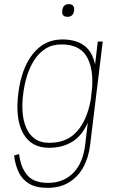

<svg xmlns="http://www.w3.org/2000/svg" viewBox="-20 -700 564 925"><path d="M280 -649Q283 -680 312 -680Q340 -680 337 -649Q333 -619 305 -619Q276 -619 280 -649ZM92 -249Q86 -206 88.5 -164Q91 -122 105 -87.5Q119 -53 146.5 -32.5Q174 -12 218 -12Q302 -12 350.5 -66.5Q399 -121 417 -218L424 -279Q430 -377 395 -431.5Q360 -486 277 -486Q232 -486 199.5 -465.5Q167 -445 145 -410.5Q123 -376 110 -334Q97 -292 92 -249ZM414 0Q407 58 382 104.5Q357 151 313.5 178Q270 205 209 205Q153 205 119.5 184.5Q86 164 69.5 128.5Q53 93 48 49L72 42Q79 105 110.5 143Q142 181 212 181Q285 181 332 134Q379 87 390 0L403 -109Q375 -46 328 -17Q281 12 216 12Q130 12 91.5 -57.5Q53 -127 68 -249Q83 -371 138.5 -440.5Q194 -510 280 -510Q345 -510 385 -481Q425 -452 438 -389L451 -500H475Z"/></svg>

Font: Haskoy Thin
Style: Italic
Weight: 100
Designer: Ertekin Erdin
Foundry: Ertekin Erdin
Version: Version 2.000; ttfautohint (v1.8.4.7-5d5b)